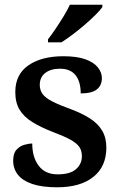

<svg xmlns="http://www.w3.org/2000/svg" viewBox="-20 -786 514 816"><path d="M223 10Q159 10 117.5 -4Q76 -18 56 -43.5Q36 -69 36 -103Q36 -134 50 -149.5Q64 -165 83 -170.5Q102 -176 117 -176Q117 -118 144.5 -81.5Q172 -45 225 -45Q278 -45 303 -67Q328 -89 328 -122Q328 -145 317.5 -161Q307 -177 280 -192Q253 -207 205 -225Q153 -245 117 -267.5Q81 -290 63 -320Q45 -350 45 -395Q45 -470 101 -508.5Q157 -547 249 -547Q307 -547 343 -534Q379 -521 396 -499.5Q413 -478 413 -454Q413 -423 391.5 -406Q370 -389 323 -389Q323 -439 301 -466.5Q279 -494 235 -494Q196 -494 172.5 -476Q149 -458 149 -425Q149 -403 161 -386.5Q173 -370 202 -355Q231 -340 281 -322Q329 -304 362.5 -282.5Q396 -261 414 -231Q432 -201 432 -159Q432 -78 376.5 -34Q321 10 223 10ZM184 -619Q199 -638 216.5 -664Q234 -690 250.5 -717Q267 -744 277 -766H415V-756Q406 -743 386 -723Q366 -703 340.5 -681Q315 -659 289 -639.5Q263 -620 241 -606H184Z"/></svg>

Font: Noto Serif Bengali SemiBold
Style: Regular
Weight: 600
Version: Version 2.003